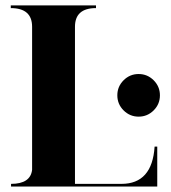

<svg xmlns="http://www.w3.org/2000/svg" viewBox="-20 -684 626 704"><path d="M433.1 -279.3Q410.2 -302.2 410.2 -334.5Q410.2 -366.7 433.1 -389.6Q456.1 -412.6 488.3 -412.6Q520.5 -412.6 543.5 -389.6Q566.4 -366.7 566.4 -334.5Q566.4 -302.2 543.5 -279.3Q520.5 -256.3 488.3 -256.3Q456.1 -256.3 433.1 -279.3ZM425.3 -9.8Q538.1 -9.8 546.9 -146.5H556.6V0H20.5V-9.8Q91.8 -9.8 97.7 -61.5V-585.9Q97.7 -654.3 19.5 -654.3V-664.1H332V-654.3Q254.9 -654.3 254.9 -585.9V-9.8Z"/></svg>

Font: spinwerad
Style: Bold
Weight: 700
Width: 7
Version: Version 0.3